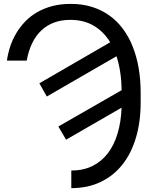

<svg xmlns="http://www.w3.org/2000/svg" viewBox="-20 -758 762 991"><path d="M15.6 -445.3Q21 -482.2 32.8 -518.3Q44.7 -554.3 64.1 -586.8Q83.5 -619.3 110.1 -647Q136.7 -674.7 171.7 -695Q206.7 -715.2 249.8 -726.6Q293 -737.9 345.2 -737.9Q404.5 -737.9 454.2 -722.5Q503.9 -707 544 -678.4Q584.2 -649.9 614.5 -609Q644.9 -568.2 665.1 -517.2Q685.4 -466.3 695.7 -406.4Q706 -346.6 706 -279.8V-228.7Q706 -128.6 681.6 -47.1Q657.3 34.4 611.2 92.3Q565 150.2 498.6 181.6Q432.2 213.1 348 213.1V122.2Q409.4 122.2 456.5 99.1Q503.6 76 536.2 33.6Q568.9 -8.9 586.8 -68.7Q604.8 -128.6 607.6 -202.4L321 -36.9L281.2 -105.1L608 -292.6Q606.2 -392 581.3 -467.7L221.6 -259.9L183.2 -328.1L548.7 -539.8Q515.3 -594.8 464 -625.2Q412.6 -655.5 343 -655.5Q296.9 -655.5 259.4 -641.7Q221.9 -627.8 193.5 -601Q165.1 -574.2 146.1 -535.2Q127.1 -496.1 117.9 -445.3Z"/></svg>

Font: Fast_Sans
Style: Regular
Weight: 400
Designer: Rasmus Andersson
Foundry: rsms
Version: Version 3.018;git-588b23468